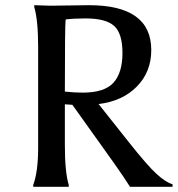

<svg xmlns="http://www.w3.org/2000/svg" viewBox="-20 -720 685 740"><path d="M174 -698 323 -700Q563 -700 563 -527Q563 -443 507.5 -386.5Q452 -330 360 -319L475 -174Q547 -83 583 -50Q619 -17 645 -10V0H481Q462 -31 421 -89L259 -316L230 -318V-161Q230 -56 245 -7V0H108V-7Q127 -58 127 -150V-538Q127 -642 112 -693V-700Q112 -700 174 -698ZM310 -649Q262 -649 233 -645Q230 -623 230 -367Q266 -363 299 -363Q383 -363 417.5 -401.5Q452 -440 452 -515.5Q452 -591 420 -620Q388 -649 310 -649Z"/></svg>

Font: Asul
Style: Regular
Weight: 400
Version: Version 1.001